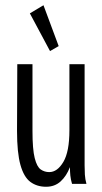

<svg xmlns="http://www.w3.org/2000/svg" viewBox="-20 -702 390 733"><path d="M156 11Q121 11 96 -7.5Q71 -26 58 -72.5Q45 -119 45 -202L46 -457H104V-202Q104 -132 112.5 -98.5Q121 -65 135.5 -55Q150 -45 168 -45Q199 -45 222 -84Q245 -123 245 -205V-457H303V-71Q303 -53 304 -35.5Q305 -18 310 0H255Q250 -17 248.5 -32Q247 -47 247 -64Q234 -30 211.5 -9.5Q189 11 156 11ZM171 -507 94 -651 146 -682 204 -526Z"/></svg>

Font: Inconsolata ExtraCondensed
Style: Regular
Weight: 400
Width: 2
Monospace: yes
Designer: Raph Levien, Cyreal, Brenton Simpson
Foundry: Raph Levien, Cyreal, Google
Version: Version 3.000; ttfautohint (v1.8.2.53-6de2)